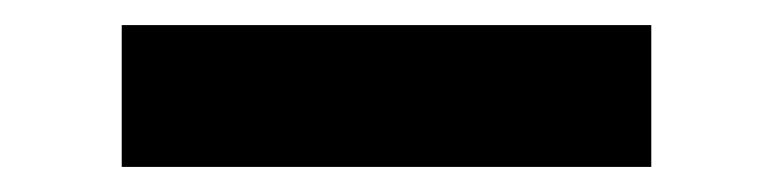

<svg xmlns="http://www.w3.org/2000/svg" viewBox="-20 -368 616 153"><path d="M77 -235V-348H499V-235Z"/></svg>

Font: DM Sans 20pt
Style: Bold
Weight: 700
Version: Version 4.004;gftools[0.9.30]